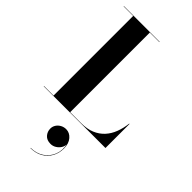

<svg xmlns="http://www.w3.org/2000/svg" viewBox="-328 -834 1270 1270"><g transform="rotate(45 307.0 -199.0)"><path d="M17 0V-2.5H106.5V-747.5H17V-750H351.5V-747.5H262V-2.5H364Q419.5 -2.5 459.8 -19.2Q500 -36 527.5 -66Q555 -96 570.5 -136.8Q586 -177.5 591.5 -225H594.5V0ZM244 351.5V349Q296 349 334.2 323.8Q372.5 298.5 389.8 255.5Q407 212.5 395.5 159H396.5Q397.5 180 386.5 197.8Q375.5 215.5 357.2 226.8Q339 238 318 238Q283 238 264.2 216.8Q245.5 195.5 245.5 167Q245.5 147.5 256 131.2Q266.5 115 284.2 105.2Q302 95.5 323 95.5Q355.5 95.5 379.2 122.8Q403 150 403 197Q403 240 383.8 275Q364.5 310 328.8 330.8Q293 351.5 244 351.5Z"/></g></svg>

Font: Bodoni Moda 72pt
Style: Bold
Weight: 700
Designer: Owen Earl
Foundry: indestructible type
Version: Version 2.004